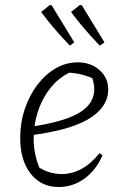

<svg xmlns="http://www.w3.org/2000/svg" viewBox="-20 -742 488 770"><path d="M215 8Q145 8 103 -45.5Q61 -99 61 -189Q61 -250 79.5 -305Q98 -360 130 -402Q162 -444 203.5 -468Q245 -492 292 -492Q344 -492 379 -461Q414 -430 414 -383Q414 -346 392.5 -315.5Q371 -285 330.5 -262Q290 -239 231 -223.5Q172 -208 98 -199V-233Q233 -252 295.5 -288.5Q358 -325 358 -384Q358 -413 345 -440L366 -421Q339 -435 309.5 -442.5Q280 -450 248 -451L271 -456Q223 -437 188 -396Q153 -355 134 -300.5Q115 -246 115 -184Q115 -150 123 -116Q131 -82 146 -51L131 -74Q155 -58 179 -51Q203 -44 228 -44Q269 -44 307.5 -65Q346 -86 379 -128L391 -119Q365 -59 318.5 -25.5Q272 8 215 8ZM260 -559Q221 -600 194 -632Q167 -664 145 -694L180 -722L187 -721L278 -572ZM380 -559Q341 -600 314 -632Q287 -664 265 -694L300 -722L308 -721L399 -572Z"/></svg>

Font: Piazzolla Thin ExtraLight
Style: Italic
Weight: 250
Italic angle: -11.3°
Version: Version 2.005